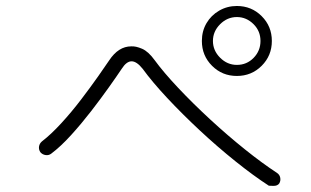

<svg xmlns="http://www.w3.org/2000/svg" viewBox="-20 -744 1040 642"><path d="M879 -123Q828 -156 767.5 -204.5Q707 -253 648 -308Q589 -363 539 -416.5Q489 -470 457 -514Q437 -539 420 -539Q403 -539 387 -514Q371 -490 344 -452Q317 -414 284.5 -372Q252 -330 217.5 -292Q183 -254 151 -230Q143 -224 132.5 -225.5Q122 -227 115 -235Q109 -244 110.5 -254Q112 -264 120 -271Q150 -294 184.5 -331.5Q219 -369 251 -411Q283 -453 308 -488.5Q333 -524 345 -542Q376 -589 419 -589Q434 -590 455 -581Q476 -572 497 -543Q527 -502 576 -450Q625 -398 683 -344.5Q741 -291 799 -244.5Q857 -198 906 -166Q915 -160 917 -150Q919 -140 914 -131Q908 -122 893.5 -122.5Q879 -123 879 -123ZM772 -490Q723 -490 689 -524Q655 -558 655 -607Q655 -640 670.5 -666.5Q686 -693 713 -708.5Q740 -724 772 -724Q821 -724 855 -690Q889 -656 889 -607Q889 -558 855 -524Q821 -490 772 -490ZM772 -527Q805 -527 828 -550.5Q851 -574 851 -607Q851 -640 828 -663Q804 -687 772 -687Q740 -687 716 -663Q692 -639 692 -607Q692 -575 716 -551Q740 -527 772 -527Z"/></svg>

Font: Zen Kurenaido
Style: Regular
Weight: 400
Designer: Yoshimichi Ohira
Foundry: Positype
Version: Version 1.001